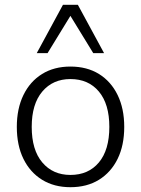

<svg xmlns="http://www.w3.org/2000/svg" viewBox="-20 -771 587 799"><path d="M273 8Q205 8 155 -23Q105 -54 77.5 -110Q50 -166 50 -243Q50 -319 77.5 -375.5Q105 -432 155 -463Q205 -494 273 -494Q342 -494 392 -463Q442 -432 469.5 -375.5Q497 -319 497 -243Q497 -166 469.5 -110Q442 -54 392 -23Q342 8 273 8ZM273 -43Q348 -43 391.5 -95Q435 -147 435 -243Q435 -338 391.5 -390Q348 -442 273 -442Q200 -442 156 -390Q112 -338 112 -243Q112 -147 156 -95Q200 -43 273 -43ZM133 -550 242 -751H304L413 -550H368L273 -705L178 -550Z"/></svg>

Font: Nunito Sans 12pt ExtraLight 12pt Light
Style: Regular
Weight: 300
Version: Version 3.101;gftools[0.9.27]